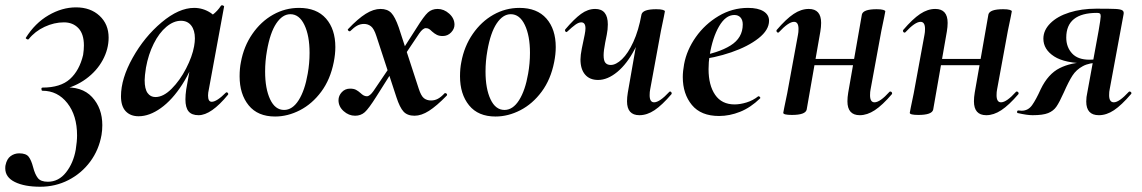

<svg xmlns="http://www.w3.org/2000/svg" viewBox="-84 -429 4341 730"><path d="M235 -256Q235 -300 214 -322Q193 -344 159 -344Q122 -344 85.5 -327Q49 -310 25 -280Q24 -279 22 -279Q19 -279 16 -281.5Q13 -284 14 -285Q49 -341 100.5 -371Q152 -401 205 -401Q260 -401 294.5 -369Q329 -337 329 -286Q329 -242 306.5 -200.5Q284 -159 243 -129Q202 -99 150 -88L153 -96Q227 -102 266 -60Q305 -18 305 47Q305 66 302 84Q292 141 259 185.5Q226 230 176.5 255.5Q127 281 69 281Q9 281 -27.5 263Q-64 245 -64 211Q-64 203 -63 199Q-58 175 -43.5 164.5Q-29 154 -11 154Q15 154 25 167Q35 180 42 207Q49 234 60 248Q71 262 98 262Q139 262 167 226.5Q195 191 204 140Q209 108 209 86Q209 10 172 -37Q135 -84 77 -84Q74 -84 73.5 -90Q73 -96 78 -96Q146 -96 182 -128.5Q218 -161 232 -220Q235 -240 235 -256Z M376 -63Q376 -130 420.5 -209.5Q465 -289 530.5 -344Q596 -399 654 -399Q688 -399 717 -380Q746 -361 749 -324L689 -357Q706 -359 724.5 -373Q743 -387 756 -407Q758 -409 760 -409Q763 -409 766 -407Q769 -405 768 -404L710 -89Q707 -76 707 -66Q707 -42 721 -42Q740 -42 775 -77Q776 -78 778 -78Q781 -78 783 -74.5Q785 -71 783 -69Q719 9 671 9Q645 9 633 -5.5Q621 -20 621 -51Q621 -68 624 -89L649 -229L670 -246Q647 -167 609 -108Q571 -49 527.5 -18Q484 13 443 13Q412 13 394 -6Q376 -25 376 -63ZM654 -253Q657 -270 657 -283Q657 -314 643 -332Q629 -350 604 -350Q576 -350 548.5 -327Q521 -304 500.5 -263Q480 -222 471 -172Q466 -140 466 -124Q466 -91 477 -75.5Q488 -60 507 -60Q537 -60 568.5 -91.5Q600 -123 623.5 -168.5Q647 -214 654 -253Z M827 -139Q827 -169 832 -193Q843 -253 875.5 -300Q908 -347 954 -373Q1000 -399 1053 -399Q1120 -399 1155.5 -358.5Q1191 -318 1191 -250Q1191 -223 1185 -193Q1172 -127 1137.5 -80.5Q1103 -34 1056.5 -10Q1010 14 962 14Q896 14 861.5 -28.5Q827 -71 827 -139ZM1086 -149Q1093 -188 1093 -228Q1093 -293 1073.5 -334Q1054 -375 1020 -375Q990 -375 966.5 -340Q943 -305 931 -236Q924 -197 924 -157Q924 -92 943 -51.5Q962 -11 996 -11Q1028 -11 1051.5 -48Q1075 -85 1086 -149Z M1423 -60 1347 -292Q1338 -320 1326.5 -329Q1315 -338 1300 -338Q1286 -338 1274 -331.5Q1262 -325 1248 -311Q1247 -310 1245 -310Q1242 -310 1239.5 -313.5Q1237 -317 1240 -319Q1277 -358 1306.5 -376.5Q1336 -395 1363 -395Q1389 -395 1403.5 -380Q1418 -365 1432 -325L1508 -92Q1517 -64 1528 -55.5Q1539 -47 1555 -47Q1569 -47 1581 -53.5Q1593 -60 1606 -74Q1607 -75 1609 -75Q1613 -75 1615 -71.5Q1617 -68 1614 -65Q1576 -26 1547 -7.5Q1518 11 1492 11Q1465 11 1450.5 -4.5Q1436 -20 1423 -60ZM1203 -48Q1203 -65 1215.5 -78.5Q1228 -92 1247 -92Q1261 -92 1269.5 -87.5Q1278 -83 1287 -75Q1292 -70 1298 -66.5Q1304 -63 1311 -63Q1322 -63 1336 -83L1416 -201L1426 -187L1347 -62Q1318 -16 1303 -2.5Q1288 11 1266 11Q1242 11 1222.5 -6.5Q1203 -24 1203 -48ZM1420 -198 1500 -323Q1528 -368 1543 -381.5Q1558 -395 1580 -395Q1604 -395 1624 -377Q1644 -359 1644 -335Q1644 -319 1631 -305.5Q1618 -292 1599 -292Q1586 -292 1577 -296.5Q1568 -301 1559 -309Q1552 -316 1547 -319Q1542 -322 1535 -322Q1524 -322 1510 -302L1431 -184Z M1665 -139Q1665 -169 1670 -193Q1681 -253 1713.5 -300Q1746 -347 1792 -373Q1838 -399 1891 -399Q1958 -399 1993.5 -358.5Q2029 -318 2029 -250Q2029 -223 2023 -193Q2010 -127 1975.5 -80.5Q1941 -34 1894.5 -10Q1848 14 1800 14Q1734 14 1699.5 -28.5Q1665 -71 1665 -139ZM1924 -149Q1931 -188 1931 -228Q1931 -293 1911.5 -334Q1892 -375 1858 -375Q1828 -375 1804.5 -340Q1781 -305 1769 -236Q1762 -197 1762 -157Q1762 -92 1781 -51.5Q1800 -11 1834 -11Q1866 -11 1889.5 -48Q1913 -85 1924 -149Z M2123 -203Q2123 -219 2128 -244L2139 -297Q2142 -312 2142 -321Q2142 -344 2126 -344Q2116 -344 2103.5 -335Q2091 -326 2073 -309Q2071 -307 2070 -307Q2067 -307 2065 -310.5Q2063 -314 2065 -317Q2099 -357 2125 -376Q2151 -395 2179 -395Q2227 -395 2227 -336Q2227 -317 2223 -297L2217 -267Q2211 -236 2211 -219Q2211 -198 2218 -190Q2225 -182 2238 -182Q2258 -182 2281 -204Q2304 -226 2324 -269.5Q2344 -313 2355 -374L2374 -373Q2359 -299 2329.5 -242.5Q2300 -186 2263 -155.5Q2226 -125 2190 -125Q2158 -125 2140.5 -145.5Q2123 -166 2123 -203ZM2300 -44Q2300 -59 2303 -77L2355 -374Q2360 -394 2411 -394Q2428 -394 2436 -391.5Q2444 -389 2444 -386L2440 -365Q2430 -318 2429 -312L2388 -89Q2386 -80 2386 -67Q2386 -40 2403 -40Q2424 -40 2461 -80Q2462 -81 2464 -81Q2467 -81 2469 -77.5Q2471 -74 2469 -71Q2433 -29 2404.5 -10Q2376 9 2347 9Q2300 9 2300 -44Z M2512 -136Q2512 -158 2517 -185Q2527 -239 2561.5 -288Q2596 -337 2648 -368Q2700 -399 2760 -399Q2798 -399 2819 -386Q2840 -373 2840 -350Q2840 -315 2800 -283.5Q2760 -252 2696 -230Q2632 -208 2563 -201L2565 -214Q2647 -227 2693.5 -256Q2740 -285 2740 -336Q2740 -353 2731.5 -362.5Q2723 -372 2708 -372Q2675 -372 2650 -329Q2625 -286 2614 -218Q2610 -194 2610 -166Q2610 -105 2635 -68.5Q2660 -32 2709 -32Q2730 -32 2754.5 -39.5Q2779 -47 2799 -63H2800Q2803 -63 2805.5 -60Q2808 -57 2806 -55Q2770 -20 2730 -4Q2690 12 2650 12Q2581 12 2546.5 -30Q2512 -72 2512 -136Z M2894 0 2898 -21Q2908 -68 2909 -74L2950 -297Q2952 -306 2952 -319Q2952 -346 2935 -346Q2914 -346 2877 -306Q2876 -305 2874 -305Q2871 -305 2869 -308.5Q2867 -312 2869 -315Q2905 -357 2933.5 -376Q2962 -395 2991 -395Q3038 -395 3038 -342Q3038 -327 3035 -309L2983 -12Q2978 8 2927 8Q2894 8 2894 0ZM2973 -205H3215L3212 -181H2970ZM3138 -44Q3138 -59 3141 -77L3193 -374Q3198 -394 3249 -394Q3266 -394 3274 -391.5Q3282 -389 3282 -386L3278 -365Q3268 -318 3267 -312L3226 -89Q3224 -80 3224 -67Q3224 -40 3241 -40Q3262 -40 3298 -80Q3299 -81 3301 -81Q3305 -81 3307 -77.5Q3309 -74 3307 -71Q3271 -29 3242 -10Q3213 9 3185 9Q3138 9 3138 -44Z M3375 0 3379 -21Q3389 -68 3390 -74L3431 -297Q3433 -306 3433 -319Q3433 -346 3416 -346Q3395 -346 3358 -306Q3357 -305 3355 -305Q3352 -305 3350 -308.5Q3348 -312 3350 -315Q3386 -357 3414.5 -376Q3443 -395 3472 -395Q3519 -395 3519 -342Q3519 -327 3516 -309L3464 -12Q3459 8 3408 8Q3375 8 3375 0ZM3454 -205H3696L3693 -181H3451ZM3619 -44Q3619 -59 3622 -77L3674 -374Q3679 -394 3730 -394Q3747 -394 3755 -391.5Q3763 -389 3763 -386L3759 -365Q3749 -318 3748 -312L3707 -89Q3705 -80 3705 -67Q3705 -40 3722 -40Q3743 -40 3779 -80Q3780 -81 3782 -81Q3786 -81 3788 -77.5Q3790 -74 3788 -71Q3752 -29 3723 -10Q3694 9 3666 9Q3619 9 3619 -44Z M3786 1Q3783 1 3783 -3Q3783 -9 3788 -9L3800 -8Q3825 -8 3840 -29Q3855 -50 3873 -90Q3901 -148 3945 -170Q3989 -192 4046 -192L4051 -188Q3965 -188 3924 -214.5Q3883 -241 3883 -282Q3883 -314 3909.5 -340.5Q3936 -367 3982 -381.5Q4028 -396 4084 -396Q4137 -396 4157 -395Q4177 -394 4183.5 -389.5Q4190 -385 4188 -375L4135 -89Q4133 -81 4133 -67Q4133 -40 4151 -40Q4171 -40 4208 -80Q4209 -81 4211 -81Q4215 -81 4217 -77.5Q4219 -74 4216 -71Q4180 -29 4151.5 -10Q4123 9 4094 9Q4046 9 4046 -43Q4046 -60 4050 -77L4093 -312Q4101 -358 4101 -367Q4101 -375 4098 -377.5Q4095 -380 4087 -380Q3970 -380 3970 -286Q3970 -250 3992 -226Q4014 -202 4058 -202Q4081 -202 4105 -208L4099 -191Q4058 -191 4033 -177.5Q4008 -164 3993.5 -141.5Q3979 -119 3961 -78Q3944 -40 3932.5 -23.5Q3921 -7 3901 1Q3881 9 3842 9Q3821 9 3786 1Z"/></svg>

Font: Cormorant Infant
Style: Bold Italic
Weight: 700
Italic angle: -10°
Designer: Christian Thalmann (Catharsis Fonts)
Foundry: Catharsis Fonts
Version: Version 4.000